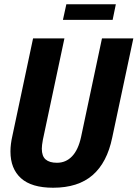

<svg xmlns="http://www.w3.org/2000/svg" viewBox="-20 -870 645 900"><path d="M29 -160Q29 -194 38 -233L135 -690H282L181 -215Q176 -188 176 -173Q176 -138 194 -122.5Q212 -107 247 -107Q289 -107 318 -137.5Q347 -168 360 -228L458 -690H605L506 -225Q482 -108 414 -49Q346 10 229 10Q128 10 78.5 -34.5Q29 -79 29 -160ZM291 -850H523L508 -777H275Z"/></svg>

Font: Decalotype
Style: Bold Italic
Weight: 700
Italic angle: -12°
Designer: Alfredo Marco Pradil
Foundry: Alfredo Marco Pradil
Version: Version 1.0